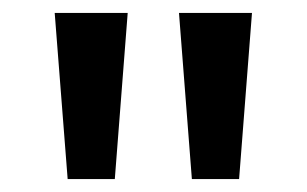

<svg xmlns="http://www.w3.org/2000/svg" viewBox="-20 -734 476 298"><path d="M371.1 -713.9 351.1 -456.1H277.8L257.8 -713.9ZM178.2 -713.9 158.2 -456.1H85L64.9 -713.9Z"/></svg>

Font: OpenSans-Semibold
Style: Regular
Weight: 600
Foundry: Ascender Corporation
Version: Version 1.10